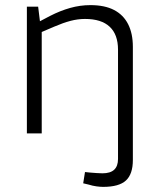

<svg xmlns="http://www.w3.org/2000/svg" viewBox="-20 -521 615 750"><path d="M383 209Q372 209 357 207Q342 205 326 200L305 195L312 151L331 153Q344 154 357 155Q370 156 380 156Q411 156 426 142Q441 128 441 100V-327Q441 -386 408.5 -416.5Q376 -447 312 -447Q284 -447 255.5 -439.5Q227 -432 192 -417L143 -396V0H85V-495H129L136 -438L176 -459Q215 -479 254 -490Q293 -501 333 -501Q389 -501 425.5 -482Q462 -463 480.5 -426.5Q499 -390 499 -338V104Q499 159 472 184Q445 209 383 209Z"/></svg>

Font: REM ExtraLight
Style: Regular
Weight: 250
Designer: Octavio Pardo
Foundry: Ashler Design
Version: Version 1.005;gftools[0.9.28]